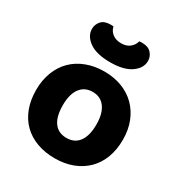

<svg xmlns="http://www.w3.org/2000/svg" viewBox="-172 -842 924 980"><g transform="rotate(30 290.0 -352.0)"><path d="M545 -241Q545 -182 527 -134.5Q509 -87 475.5 -54Q442 -21 395 -3Q348 15 290 15Q232 15 184.5 -2.5Q137 -20 103.5 -53Q70 -86 52 -133.5Q34 -181 34 -241Q34 -299 52.5 -346.5Q71 -394 104.5 -427Q138 -460 185.5 -478Q233 -496 290 -496Q347 -496 394 -478Q441 -460 474.5 -426.5Q508 -393 526.5 -346Q545 -299 545 -241ZM290 -376Q243 -376 217 -341Q191 -306 191 -241Q191 -174 216.5 -139.5Q242 -105 290 -105Q338 -105 363.5 -140Q389 -175 389 -241Q389 -305 363 -340.5Q337 -376 290 -376ZM290 -663Q321 -663 340.5 -678.5Q360 -694 366 -718Q371 -719 375 -719Q379 -719 384 -719Q419 -719 437 -699Q455 -679 455 -653Q455 -611 412.5 -581Q370 -551 290 -551Q209 -551 167 -581Q125 -611 125 -653Q125 -679 142.5 -699Q160 -719 196 -719Q201 -719 205 -719Q209 -719 214 -718Q219 -694 239 -678.5Q259 -663 290 -663Z"/></g></svg>

Font: Baloo Bhaina 2
Style: Bold
Weight: 700
Designer: Yesha Goshar, Manish Minz, Shuchita Grover and Ek Type
Foundry: Ek Type
Version: Version 1.640;hotconv 1.0.111;makeotfexe 2.5.65597; ttfautoh